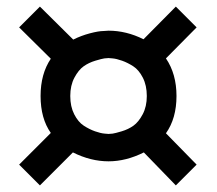

<svg xmlns="http://www.w3.org/2000/svg" viewBox="-20 -562 658 582"><path d="M101 0 38 -63 134 -159Q103 -203 103 -271Q103 -338 134 -384L38 -479L101 -542L202 -442Q226 -454 252.5 -461Q279 -468 294 -468L309 -469Q363 -469 415 -443L513 -542L576 -479L483 -385Q515 -338 515 -271Q515 -203 483 -158L576 -63L513 0L416 -100Q362 -73 309 -73Q255 -73 201 -100ZM309 -156Q314 -156 321.5 -157Q329 -158 349 -164Q369 -170 384.5 -181Q400 -192 412.5 -215.5Q425 -239 425 -271Q425 -303 413 -326.5Q401 -350 384 -361Q367 -372 350 -378Q333 -384 321 -385L309 -386Q304 -386 296.5 -385Q289 -384 269 -378Q249 -372 233.5 -361Q218 -350 205.5 -326.5Q193 -303 193 -271Q193 -239 205 -215.5Q217 -192 234 -181Q251 -170 268 -164Q285 -158 297 -157Z"/></svg>

Font: Hermit
Style: Regular
Weight: 400
Designer: Pablo Caro
Version: Version 2.000;PS 002.000;hotconv 1.0.88;makeotf.lib2.5.64775